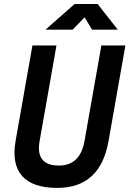

<svg xmlns="http://www.w3.org/2000/svg" viewBox="-20 -918 639 948"><path d="M263.2 9.8Q141.1 9.8 89.1 -49.1Q37.1 -107.9 57.1 -222.7L140.1 -693.4H258.8L175.8 -222.7Q153.3 -100.6 271.5 -100.6Q376 -100.6 397.5 -222.7L480.5 -693.4H599.1L516.1 -222.7Q475.6 9.8 263.2 9.8ZM204.6 -771.5 348.6 -898.4H461.9L561.5 -771.5H434.6L397.9 -832.5L338.4 -771.5Z"/></svg>

Font: Cascadia Code PL SemiBold
Style: Italic
Weight: 600
Italic angle: -10°
Monospace: yes
Designer: Aaron Bell
Foundry: Saja Typeworks
Version: Version 2404.023; ttfautohint (v1.8.4)